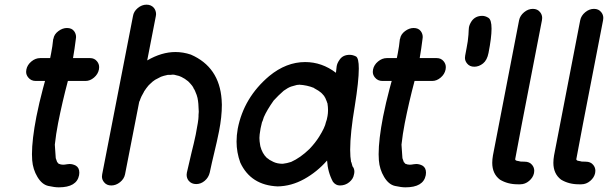

<svg xmlns="http://www.w3.org/2000/svg" viewBox="-20 -782 2606 823"><path d="M232 21Q214 21 187 15Q160 9 140.5 -23.5Q121 -56 118 -95Q117 -107 117 -121Q117 -184 136 -282Q148 -342 164 -402L173 -435H133Q113 -435 101 -450Q92 -461 92 -474Q92 -479 93 -484Q97 -504 114.5 -518.5Q132 -533 152 -533H195L199 -553Q205 -583 208 -614L209 -616Q212 -635 230 -648.5Q248 -662 267 -662Q288 -662 298 -648Q306 -637 306 -623Q306 -619 305 -614Q300 -573 293 -533H366Q385 -533 396 -519Q405 -508 405 -494Q405 -489 404 -484Q400 -464 383 -449.5Q366 -435 347 -435H271Q247 -345 229 -254Q220 -208 215 -162L216 -147L219 -104L225 -87Q228 -85 229 -83.5Q230 -82 230 -81L232 -80Q241 -76 250 -76Q254 -76 258 -76.5Q262 -77 267.5 -78Q273 -79 278 -79Q292 -79 305 -72Q320 -63 320 -42Q320 -37 319 -31Q309 21 232 21Z M457 13Q437 13 426 -1Q417 -12 417 -25Q417 -30 418 -35L550 -713Q553 -733 570.5 -747.5Q588 -762 608 -762Q628 -762 640 -748Q649 -736 649 -721Q649 -717 648 -713L611 -523Q673 -559 732 -559Q765 -559 798 -548Q920 -495 930 -355Q931 -344 931 -333Q931 -281 919 -220Q910 -175 899 -130Q888 -85 879 -42Q874 -21 857.5 -7Q841 7 821 7Q801 7 789 -7Q780 -18 780 -33Q780 -38 781 -42L801 -128Q811 -167 819 -205Q831 -266 831 -283V-289L832 -303Q831 -342 827 -360V-361L823 -375Q815 -397 810 -403Q808 -412 786 -434L783 -436Q774 -444 758 -452Q749 -457 733 -460Q732 -460 729.5 -461Q727 -462 719 -462L711 -461H699Q680 -457 670 -453L645 -440Q635 -434 622 -421L616 -415Q606 -403 599 -392Q598 -392 598 -391V-390Q585 -369 579 -350Q579 -348 577 -347L516 -35Q512 -15 494.5 -1Q477 13 457 13Z M1192 -80Q1210 -82 1228 -88Q1268 -106 1306 -143Q1307 -143 1307 -144Q1331 -169 1348 -196Q1373 -236 1377 -258Q1381 -267 1384 -285Q1386 -297 1386 -307V-313Q1386 -323 1384 -336L1385 -337H1384Q1382 -345 1374 -363Q1371 -366 1370 -370Q1358 -384 1356 -385Q1347 -393 1330 -402Q1327 -403 1326 -405Q1297 -417 1262 -419Q1260 -418 1253 -418L1228 -411Q1214 -406 1196 -393Q1173 -373 1153 -351Q1124 -310 1111 -280Q1105 -260 1103 -258L1097 -232L1093 -206Q1092 -199 1092 -191Q1092 -177 1095 -161Q1095 -159 1096 -155Q1104 -124 1124 -105Q1128 -103 1135 -97L1152 -88Q1169 -80 1192 -80ZM1170 17Q1055 12 1010 -85Q994 -129 994 -175Q994 -202 999 -230Q1025 -364 1134 -456Q1207 -516 1288 -516Q1360 -516 1420 -470L1423 -497Q1425 -511 1435 -525Q1449 -547 1479 -547Q1492 -547 1506 -540Q1518 -533 1518 -488Q1518 -435 1501 -329Q1481 -211 1481 -140Q1481 -109 1485 -87H1486L1491 -69Q1499 -60 1499 -46Q1499 -40 1497 -33Q1494 -15 1477 -1Q1460 13 1437 13Q1419 13 1407 -3Q1385 -44 1382 -94Q1339 -45 1284 -14.5Q1229 16 1170 17Z M1718 21Q1700 21 1673 15Q1646 9 1626.5 -23.5Q1607 -56 1604 -95Q1603 -107 1603 -121Q1603 -184 1622 -282Q1634 -342 1650 -402L1659 -435H1619Q1599 -435 1587 -450Q1578 -461 1578 -474Q1578 -479 1579 -484Q1583 -504 1600.5 -518.5Q1618 -533 1638 -533H1681L1685 -553Q1691 -583 1694 -614L1695 -616Q1698 -635 1716 -648.5Q1734 -662 1753 -662Q1774 -662 1784 -648Q1792 -637 1792 -623Q1792 -619 1791 -614Q1786 -573 1779 -533H1852Q1871 -533 1882 -519Q1891 -508 1891 -494Q1891 -489 1890 -484Q1886 -464 1869 -449.5Q1852 -435 1833 -435H1757Q1733 -345 1715 -254Q1706 -208 1701 -162L1702 -147L1705 -104L1711 -87Q1714 -85 1715 -83.5Q1716 -82 1716 -81L1718 -80Q1727 -76 1736 -76Q1740 -76 1744 -76.5Q1748 -77 1753.5 -78Q1759 -79 1764 -79Q1778 -79 1791 -72Q1806 -63 1806 -42Q1806 -37 1805 -31Q1795 21 1718 21Z M2013 -496Q1993 -496 1982 -510Q1973 -521 1973 -534Q1973 -539 1974 -544L1980 -576Q1986 -605 1988 -633L1989 -652L1990 -664Q1992 -677 2002 -692Q2018 -714 2047 -714Q2060 -714 2073 -706Q2087 -698 2087 -659Q2087 -621 2074 -555Q2068 -524 2050.5 -510Q2033 -496 2013 -496Z M2193 -94Q2197 -92 2206 -91Q2207 -89 2228.5 -89Q2250 -89 2261 -75Q2270 -64 2270 -50Q2270 -45 2269 -40Q2265 -21 2248 -6.5Q2231 8 2210 8H2199Q2156 8 2123 -12Q2090 -37 2090 -84Q2090 -99 2093 -116L2205 -695Q2209 -715 2226.5 -729.5Q2244 -744 2264 -744Q2284 -744 2295 -730Q2304 -719 2304 -705Q2304 -700 2303 -695Q2188 -104 2188 -98H2189L2190 -96Q2192 -93 2194 -93Z M2455 -94Q2459 -92 2468 -91Q2469 -89 2490.5 -89Q2512 -89 2523 -75Q2532 -64 2532 -50Q2532 -45 2531 -40Q2527 -21 2510 -6.5Q2493 8 2472 8H2461Q2418 8 2385 -12Q2352 -37 2352 -84Q2352 -99 2355 -116L2467 -695Q2471 -715 2488.5 -729.5Q2506 -744 2526 -744Q2546 -744 2557 -730Q2566 -719 2566 -705Q2566 -700 2565 -695Q2450 -104 2450 -98H2451L2452 -96Q2454 -93 2456 -93Z"/></svg>

Font: Bad Comic
Style: Italic
Weight: 400
Italic angle: -11°
Designer: GGBotNet
Foundry: GGBotNet
Version: 0.95